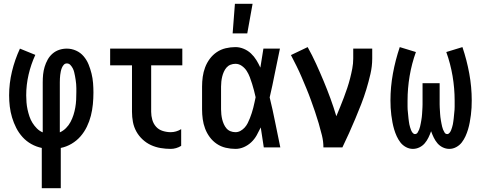

<svg xmlns="http://www.w3.org/2000/svg" viewBox="-20 -776 2540 1011"><path d="M200 215V3Q171 -3 145 -17.5Q119 -32 99 -54Q79 -76 65.5 -102.5Q52 -129 43.5 -157.5Q35 -186 31.5 -215Q28 -244 28 -274Q28 -337 43 -399.5Q58 -462 85 -520L166 -487Q143 -437 130.5 -383Q118 -329 118 -274Q118 -256 119.5 -237Q121 -218 125 -199.5Q129 -181 135 -163Q141 -145 151 -129Q161 -113 174.5 -99.5Q188 -86 205 -79V-343Q205 -364 207 -384Q209 -404 215 -424Q221 -444 231 -462Q241 -480 256.5 -493.5Q272 -507 291.5 -513.5Q311 -520 332 -520Q357 -520 380.5 -509.5Q404 -499 420.5 -479.5Q437 -460 446.5 -436.5Q456 -413 462 -388.5Q468 -364 470 -339Q472 -314 472 -289Q472 -258 469 -227Q466 -196 458.5 -166.5Q451 -137 437.5 -109Q424 -81 404 -58Q384 -35 357 -19Q330 -3 300 3V215ZM295 -79Q313 -87 327.5 -101.5Q342 -116 351.5 -134Q361 -152 367 -171Q373 -190 376.5 -210Q380 -230 381 -250Q382 -270 382 -291Q382 -301 382 -312Q382 -323 381 -333.5Q380 -344 378.5 -354.5Q377 -365 375 -375.5Q373 -386 370.5 -396.5Q368 -407 363 -416.5Q358 -426 350.5 -434Q343 -442 332 -442Q322 -442 315.5 -434.5Q309 -427 305.5 -418Q302 -409 300 -399.5Q298 -390 297 -381Q296 -372 295.5 -362.5Q295 -353 295 -343Z M879 8Q852 8 825.5 3.5Q799 -1 775 -12Q751 -23 731 -41.5Q711 -60 698 -83.5Q685 -107 680 -133.5Q675 -160 675 -187V-432H560V-520H940V-432H776V-187Q776 -166 782 -145Q788 -124 802 -108.5Q816 -93 837 -86.5Q858 -80 879 -80Q893 -80 907 -84Q921 -88 934 -96V-8Q921 0 907 4Q893 8 879 8Z M1220 8Q1194 8 1168.5 2Q1143 -4 1121.5 -18.5Q1100 -33 1084.5 -54Q1069 -75 1060 -99Q1051 -123 1047.5 -148.5Q1044 -174 1044 -200V-320Q1044 -346 1047.5 -371.5Q1051 -397 1060 -421Q1069 -445 1084.5 -466Q1100 -487 1121.5 -501.5Q1143 -516 1168.5 -522Q1194 -528 1220 -528Q1242 -528 1263.5 -519Q1285 -510 1301.5 -494.5Q1318 -479 1330 -459.5Q1342 -440 1351 -420Q1355 -445 1359 -470Q1363 -495 1367 -520H1454Q1440 -456 1427.5 -391.5Q1415 -327 1400 -263Q1416 -198 1429 -132Q1442 -66 1456 0H1369Q1365 -26 1361 -52.5Q1357 -79 1353 -105Q1343 -84 1331.5 -63.5Q1320 -43 1303 -27Q1286 -11 1264.5 -1.5Q1243 8 1220 8ZM1220 -80Q1234 -80 1246.5 -87Q1259 -94 1268.5 -104.5Q1278 -115 1284.5 -128Q1291 -141 1296 -154Q1301 -167 1305.5 -180.5Q1310 -194 1313.5 -208Q1317 -222 1320 -236Q1323 -250 1326 -264Q1322 -282 1317.5 -299.5Q1313 -317 1307.5 -334.5Q1302 -352 1295.5 -369.5Q1289 -387 1279 -402.5Q1269 -418 1253.5 -429Q1238 -440 1220 -440Q1206 -440 1193.5 -435Q1181 -430 1172.5 -420Q1164 -410 1158.5 -397.5Q1153 -385 1150 -372.5Q1147 -360 1145.5 -346.5Q1144 -333 1144 -320V-200Q1144 -187 1145.5 -173.5Q1147 -160 1150 -147.5Q1153 -135 1158.5 -122.5Q1164 -110 1172.5 -100Q1181 -90 1193.5 -85Q1206 -80 1220 -80ZM1205 -600 1217 -756H1310L1282 -600Z M1683 0Q1683 -32 1675 -64Q1667 -96 1658 -127Q1649 -158 1638.5 -188.5Q1628 -219 1617 -249.5Q1606 -280 1593.5 -310Q1581 -340 1568.5 -369.5Q1556 -399 1541.5 -428Q1527 -457 1512 -486L1600 -528Q1624 -485 1644.5 -440Q1665 -395 1684 -349.5Q1703 -304 1720 -257.5Q1737 -211 1751 -164Q1761 -188 1771 -212.5Q1781 -237 1790.5 -262Q1800 -287 1808.5 -312.5Q1817 -338 1823.5 -363.5Q1830 -389 1835 -415Q1840 -441 1840 -468V-520H1940V-468Q1940 -427 1930.5 -386Q1921 -345 1909 -305.5Q1897 -266 1882 -227.5Q1867 -189 1851 -151Q1835 -113 1818 -75Q1801 -37 1783 0Z M2154 8Q2135 8 2117.5 -1.5Q2100 -11 2088.5 -26Q2077 -41 2069 -58.5Q2061 -76 2055.5 -94.5Q2050 -113 2046.5 -132Q2043 -151 2040.5 -170Q2038 -189 2037 -208.5Q2036 -228 2036 -247Q2036 -318 2049 -389Q2062 -460 2085 -528L2170 -502Q2148 -441 2137 -376Q2126 -311 2126 -246Q2126 -238 2126 -230Q2126 -222 2126 -214Q2126 -206 2126.5 -198.5Q2127 -191 2128 -183Q2129 -175 2129.5 -167.5Q2130 -160 2131 -152Q2132 -144 2133 -136.5Q2134 -129 2135.5 -121Q2137 -113 2139.5 -105.5Q2142 -98 2144.5 -91Q2147 -84 2152.5 -77Q2158 -70 2165 -70Q2174 -70 2179 -78Q2184 -86 2187 -93.5Q2190 -101 2192 -109.5Q2194 -118 2195.5 -126Q2197 -134 2198.5 -142.5Q2200 -151 2201 -159.5Q2202 -168 2202.5 -176Q2203 -184 2203.5 -192.5Q2204 -201 2204.5 -209.5Q2205 -218 2205 -226.5Q2205 -235 2205 -243.5Q2205 -252 2205 -260V-338H2295V-260Q2295 -252 2295 -243.5Q2295 -235 2295 -226.5Q2295 -218 2295.5 -209.5Q2296 -201 2296.5 -192.5Q2297 -184 2297.5 -176Q2298 -168 2299 -159.5Q2300 -151 2301.5 -142.5Q2303 -134 2304.5 -126Q2306 -118 2308 -109.5Q2310 -101 2313 -93.5Q2316 -86 2321 -78Q2326 -70 2335 -70Q2342 -70 2347.5 -77Q2353 -84 2355.5 -91Q2358 -98 2360.5 -105.5Q2363 -113 2364.5 -121Q2366 -129 2367 -136.5Q2368 -144 2369 -152Q2370 -160 2370.5 -167.5Q2371 -175 2372 -183Q2373 -191 2373.5 -198.5Q2374 -206 2374 -214Q2374 -222 2374 -230Q2374 -238 2374 -246Q2374 -311 2363 -376Q2352 -441 2330 -502L2415 -528Q2438 -460 2451 -389Q2464 -318 2464 -247Q2464 -228 2463 -208.5Q2462 -189 2459.5 -170Q2457 -151 2453.5 -132Q2450 -113 2444.5 -94.5Q2439 -76 2431 -58.5Q2423 -41 2411.5 -26Q2400 -11 2382.5 -1.5Q2365 8 2346 8Q2328 8 2311.5 0Q2295 -8 2283.5 -21.5Q2272 -35 2264 -51.5Q2256 -68 2250 -85Q2244 -68 2236 -51.5Q2228 -35 2216.5 -21.5Q2205 -8 2188.5 0Q2172 8 2154 8Z"/></svg>

Font: Iosevka Term Curly Semibold
Style: Regular
Weight: 600
Designer: Belleve Invis
Foundry: Belleve Invis
Version: Version 32.3.0